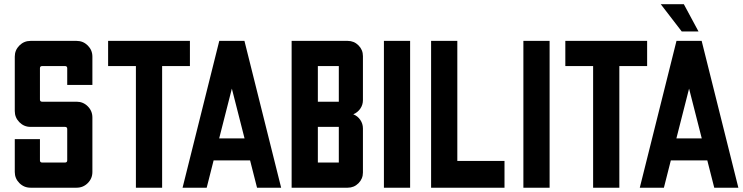

<svg xmlns="http://www.w3.org/2000/svg" viewBox="-20 -874 3458 894"><path d="M48.8 -73.2V-226.1H166V-127.4Q166 -117.2 176.3 -117.2H282.7Q293 -117.2 293 -127.4V-272.9Q293 -283.2 282.7 -283.2H122.1Q91.8 -283.2 70.3 -304.9Q48.8 -326.7 48.8 -356.9V-610.4Q48.8 -640.6 70.3 -662.1Q91.8 -683.6 122.1 -683.6H336.9Q367.2 -683.6 388.7 -662.1Q410.2 -640.6 410.2 -610.4V-478.5H293V-556.2Q293 -566.4 282.7 -566.4H176.3Q166 -566.4 166 -556.2V-410.6Q166 -400.4 176.3 -400.4H336.9Q367.2 -400.4 388.7 -378.9Q410.2 -357.4 410.2 -327.1V-73.2Q410.2 -43 388.7 -21.5Q367.2 0 336.9 0H122.1Q91.8 0 70.3 -21.5Q48.8 -43 48.8 -73.2Z M612.8 0V-566.4H483.4V-683.6H864.3V-566.4H734.9V0Z M942.4 0H830.1L1001 -683.6H1118.2L1289.1 0H1176.8L1144.5 -127H974.6ZM1000.5 -229.5H1118.7L1059.6 -461.4Z M1337.9 0V-683.6H1599.1Q1628.4 -683.6 1649.2 -662.8Q1669.9 -642.1 1669.9 -612.8V-407.7Q1669.9 -385.7 1657.5 -367.9Q1645 -350.1 1625 -341.8Q1645 -334 1657.5 -315.9Q1669.9 -297.9 1669.9 -275.9V-70.8Q1669.9 -41.5 1649.2 -20.8Q1628.4 0 1599.1 0ZM1460 -400.4H1557.6V-566.4H1460ZM1460 -117.2H1557.6V-283.2H1460Z M1767.6 -683.6H1889.6V0H1767.6Z M2109.4 -124.5H2329.1V0H1987.3V-683.6H2109.4Z M2417 -683.6H2539.1V0H2417Z M2741.7 0V-566.4H2612.3V-683.6H2993.2V-566.4H2863.8V0Z M3154.3 -727.5 3056.6 -854.5H3164.1L3232.4 -727.5ZM3071.3 0H2959L3129.9 -683.6H3247.1L3418 0H3305.7L3273.4 -127H3103.5ZM3129.4 -229.5H3247.6L3188.5 -461.4Z"/></svg>

Font: California Gothic
Style: Regular
Weight: 400
Version: Version 2.2;